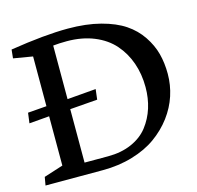

<svg xmlns="http://www.w3.org/2000/svg" viewBox="-93 -712 831 810"><g transform="rotate(-15 322.5 -307.5)"><path d="M628.9 -321.8Q628.9 -273.4 613.8 -227.1Q598.6 -180.7 567.9 -139.6Q537.1 -98.6 493.7 -67.4Q450.2 -36.1 389.6 -18.1Q329.1 0 259.3 0H8.8L15.1 -36.1L99.1 -63V-278.3L11.2 -271L17.1 -315.9L99.1 -322.3V-539.6L15.1 -553.7L19 -591.3Q170.4 -615.2 270.5 -615.2Q350.6 -615.2 412.8 -598.9Q475.1 -582.5 515.4 -555.4Q555.7 -528.3 581.5 -489.7Q607.4 -451.2 618.2 -410.2Q628.9 -369.1 628.9 -321.8ZM192.9 -284.2V-50.8H295.9Q354 -50.8 398.9 -70.6Q443.8 -90.3 470.5 -124.8Q497.1 -159.2 510.5 -201.4Q523.9 -243.7 523.9 -292Q523.9 -349.1 506.8 -397.9Q489.7 -446.8 456.8 -484.4Q423.8 -522 371.3 -543.5Q318.8 -564.9 252.4 -564.9Q219.7 -564.9 192.9 -562V-328.1L318.4 -338.4L313 -293.5Z"/></g></svg>

Font: Neuton
Style: Regular
Weight: 400
Designer: Brian M Zick
Version: Version 1.3